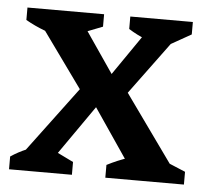

<svg xmlns="http://www.w3.org/2000/svg" viewBox="-42 -539 628 584"><g transform="rotate(5 272.0 -247.5)"><path d="M37 -10V-44L217 -285H330L501 -46V-10H390L235 -238H272L113 -10ZM6 0V-39Q52 -70 110 -82L198 -39V0ZM300 0V-39Q333 -56 367 -67Q401 -78 435 -83L540 -39V0ZM140 -413Q106 -419 76.5 -430Q47 -441 19 -457V-495H253V-457ZM214 -241 60 -455V-485H176L310 -289H273L408 -485H486V-454L329 -241ZM446 -413Q415 -419 386.5 -430Q358 -441 333 -457V-495H524V-457Z"/></g></svg>

Font: Piazzolla Thin
Style: Bold
Weight: 700
Version: Version 2.005